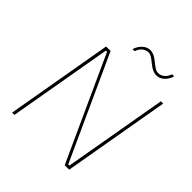

<svg xmlns="http://www.w3.org/2000/svg" viewBox="-233 -1033 1187 1187"><g transform="rotate(45 360.5 -439.0)"><path d="M188 -700H227L538 -19H548L667 -700H687L565 0H526L215 -681H205L86 0H66ZM398 -878Q414 -878 430.5 -870.5Q447 -863 470 -844Q491 -827 504 -819Q517 -811 532 -811Q553 -811 571 -825.5Q589 -840 598 -867H616Q606 -833 583.5 -813Q561 -793 534 -793Q517 -793 500 -800.5Q483 -808 460 -827L455 -831Q438 -845 425 -852.5Q412 -860 399 -860Q378 -860 360 -845.5Q342 -831 333 -804H315Q325 -837 348 -857.5Q371 -878 398 -878Z"/></g></svg>

Font: Fixel Italic Variable 20240409 Display Thin
Style: Italic
Weight: 100
Italic angle: -10°
Designer: AlfaBravo + MacPaw
Foundry: Kyrylo Tkachov, Marchela Mozhyna, Serhii Makarenko, Maria Weinstein, Zakhar Kryvoshyya
Version: Version 1.211;Glyphs 3.2 (3225)